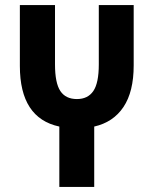

<svg xmlns="http://www.w3.org/2000/svg" viewBox="-20 -734 604 754"><path d="M213 -237Q58 -270 58 -475V-714H196V-481Q196 -408 217 -376.5Q238 -345 282 -345Q325 -345 346.5 -376.5Q368 -408 368 -481V-714H505V-477Q505 -374 465 -314Q425 -254 350 -237V0H213Z"/></svg>

Font: Noto Sans Georgian Bold Cond
Style: Regular
Weight: 700
Width: 3
Designer: Monotype Design team
Foundry: Monotype Imaging Inc.
Version: Version 1.000